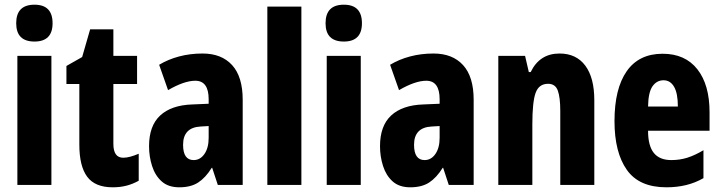

<svg xmlns="http://www.w3.org/2000/svg" viewBox="-20 -788 3073 818"><path d="M127 -768Q204 -768 204 -689Q204 -611 127 -611Q49 -611 49 -689Q49 -768 127 -768ZM199 -550V0H54V-550Z M505 -116Q519 -116 535.5 -120.5Q552 -125 571 -133V-18Q546 -4 519 3Q492 10 460 10Q385 10 351.5 -35Q318 -80 318 -172V-430H263V-507L330 -545L364 -663H463V-550H564V-430H463V-175Q463 -116 505 -116Z M843 -560Q924 -560 969 -510.5Q1014 -461 1014 -363V0H908L884 -73H882Q856 -31 824.5 -10.5Q793 10 744 10Q697 10 669 -15Q641 -40 628 -80.5Q615 -121 615 -165Q615 -252 662.5 -296Q710 -340 799 -343L869 -346V-365Q869 -444 812 -444Q765 -444 696 -404L658 -512Q696 -535 743 -547.5Q790 -560 843 -560ZM835 -249Q760 -245 760 -171Q760 -106 805 -106Q833 -106 851 -132Q869 -158 869 -201V-251Z M1264 0H1119V-760H1264Z M1445 -768Q1522 -768 1522 -689Q1522 -611 1445 -611Q1367 -611 1367 -689Q1367 -768 1445 -768ZM1517 -550V0H1372V-550Z M1827 -560Q1908 -560 1953 -510.5Q1998 -461 1998 -363V0H1892L1868 -73H1866Q1840 -31 1808.5 -10.5Q1777 10 1728 10Q1681 10 1653 -15Q1625 -40 1612 -80.5Q1599 -121 1599 -165Q1599 -252 1646.5 -296Q1694 -340 1783 -343L1853 -346V-365Q1853 -444 1796 -444Q1749 -444 1680 -404L1642 -512Q1680 -535 1727 -547.5Q1774 -560 1827 -560ZM1819 -249Q1744 -245 1744 -171Q1744 -106 1789 -106Q1817 -106 1835 -132Q1853 -158 1853 -201V-251Z M2364 -560Q2435 -560 2473.5 -508.5Q2512 -457 2512 -361V0H2367V-316Q2367 -373 2356.5 -402Q2346 -431 2315 -431Q2276 -431 2262 -392.5Q2248 -354 2248 -258V0H2103V-550H2217L2233 -481H2241Q2279 -560 2364 -560Z M2803 -559Q2899 -559 2951 -493Q3003 -427 3003 -310V-231H2741Q2741 -167 2765.5 -136.5Q2790 -106 2840 -106Q2876 -106 2908 -116Q2940 -126 2977 -148V-29Q2942 -9 2903 0.5Q2864 10 2819 10Q2703 10 2650.5 -64.5Q2598 -139 2598 -272Q2598 -410 2650 -484.5Q2702 -559 2803 -559ZM2807 -446Q2778 -446 2760 -420.5Q2742 -395 2741 -334H2868Q2868 -390 2852 -418Q2836 -446 2807 -446Z"/></svg>

Font: Noto Sans Myanmar UI ExtraCondensed ExtraBold
Style: Regular
Weight: 800
Width: 2
Designer: Monotype Design Team
Foundry: Monotype Imaging Inc.
Version: Version 2.103; ttfautohint (v1.8.4.7-5d5b)